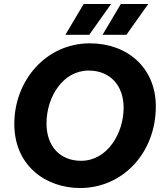

<svg xmlns="http://www.w3.org/2000/svg" viewBox="-20 -932 824 966"><path d="M383 14C597 14 764 -162 764 -397C764 -590 622 -714 432 -714C211 -714 52 -526 52 -309C52 -94 215 14 383 14ZM388 -123C282 -123 214 -196 214 -311C214 -445 297 -577 426 -577C535 -577 602 -501 602 -390C602 -261 520 -123 388 -123ZM429 -757 539 -912H401L309 -757ZM616 -757 726 -912H588L496 -757Z"/></svg>

Font: Fixel Display
Style: Bold Italic
Weight: 700
Italic angle: -10°
Designer: AlfaBravo + MacPaw
Foundry: Kyrylo Tkachov, Marchela Mozhyna, Serhii Makarenko, Maria Weinstein, Zakhar Kryvoshyya
Version: Version 1.210;Glyphs 3.2 (3217)